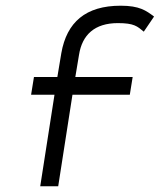

<svg xmlns="http://www.w3.org/2000/svg" viewBox="-20 -663 560 673"><path d="M171 -331 121 -10H184L234 -331H435L445 -393H244L257 -471C268 -541 312 -582 393 -582C450 -582 461 -571 484 -552L520 -605C492 -626 469 -643 403 -643C280 -643 214 -585 195 -477L181 -393H99L89 -331Z"/></svg>

Font: Charger Pro
Style: LitExtObl
Weight: 300
Designer: Jasper
Foundry: Cannot Into Space Fonts
Version: Version 1.09